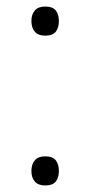

<svg xmlns="http://www.w3.org/2000/svg" viewBox="-20 -558 275 587"><path d="M76 -35Q76 -56 86.5 -68Q97 -80 118 -80Q141 -80 150.5 -68Q160 -56 160 -35Q160 -15 150.5 -3Q141 9 118 9Q97 9 86.5 -3Q76 -15 76 -35ZM76 -494Q76 -514 86.5 -526Q97 -538 118 -538Q141 -538 150.5 -526Q160 -514 160 -494Q160 -473 150.5 -461Q141 -449 118 -449Q97 -449 86.5 -461Q76 -473 76 -494Z"/></svg>

Font: Noto Sans Hebrew Thin Light
Style: Regular
Weight: 300
Version: Version 3.001